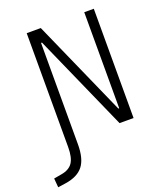

<svg xmlns="http://www.w3.org/2000/svg" viewBox="-227 -801 978 1145"><g transform="rotate(-20 262.0 -229.0)"><path d="M-57.6 234.4 -62.5 177.2 -13.7 168.5Q36.6 160.2 58.3 128.2Q80.1 96.2 80.1 29.8V-693.4H169.4L439.9 -84H445.3V-693.4H505.9V0H417L146.5 -609.4H140.6V-89.8V33.7Q140.6 125 105.5 170.2Q70.3 215.3 -7.3 227.1Z"/></g></svg>

Font: Caskaydia Cove Light
Style: Regular
Weight: 300
Monospace: yes
Designer: Aaron Bell
Foundry: Saja Typeworks
Version: Version 4.300; ttfautohint (v1.8.3)